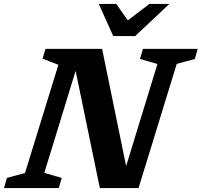

<svg xmlns="http://www.w3.org/2000/svg" viewBox="-46 -955 1024 975"><path d="M267.5 -51.5 252.5 0H-25.5L-11 -51.5L81 -76.5L250.5 -626L170 -657L185 -707H472.5L594.5 -111.5L753.5 -630L665 -655.5L680 -707H958L943.5 -655.5L851.5 -630.5L657.5 0H461L338 -595L179 -77ZM814 -935 640.5 -772H529L455.5 -935H544.5L603 -851.5L712.5 -935Z"/></svg>

Font: Newsreader 6pt SemiBold
Style: Italic
Weight: 600
Italic angle: -17°
Designer: Hugues Gentile
Foundry: Production Type
Version: Version 1.003; ttfautohint (v1.8.3)